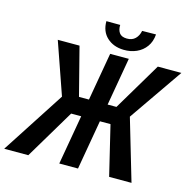

<svg xmlns="http://www.w3.org/2000/svg" viewBox="-161 -1020 1154 1146"><g transform="rotate(15 416.0 -447.0)"><path d="M246.1 -306.2 105 -710.9H239.3L315.4 -414.6H428.7L392.6 -306.2ZM302.7 -317.4 113.3 0H-35.6L227.1 -405.3ZM543.9 -710.9 420.4 0H304.7L428.7 -710.9ZM868.7 -710.9 588.9 -306.2H441.9L443.4 -414.6H546.9L723.1 -710.9ZM612.8 0 534.2 -327.1 630.9 -407.7 751 0ZM577.6 -892.6 663.1 -893.6Q659.7 -848.6 637.2 -817.4Q614.7 -786.1 578.6 -770Q542.5 -753.9 499 -754.9Q436 -756.3 396 -793.2Q356 -830.1 356.4 -893.6L441.9 -893.1Q440.4 -863.3 453.9 -844.2Q467.3 -825.2 500.5 -824.7Q533.2 -824.2 552.5 -843.3Q571.8 -862.3 577.6 -892.6Z"/></g></svg>

Font: Roboto Condensed Medium
Style: Italic
Weight: 500
Italic angle: -12°
Designer: Christian Robertson
Foundry: Google
Version: Version 3.0; 2020